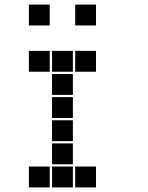

<svg xmlns="http://www.w3.org/2000/svg" viewBox="-20 -815 640 830"><path d="M106 -795Q105 -795 105 -795Q105 -795 105 -794V-706Q105 -705 105 -705Q105 -705 106 -705H194Q195 -705 195 -705Q195 -705 195 -706V-794Q195 -795 195 -795Q195 -795 194 -795ZM306 -795Q305 -795 305 -795Q305 -795 305 -794V-706Q305 -705 305 -705Q305 -705 306 -705H394Q395 -705 395 -705Q395 -705 395 -706V-794Q395 -795 395 -795Q395 -795 394 -795ZM106 -595Q105 -595 105 -595Q105 -595 105 -594V-506Q105 -505 105 -505Q105 -505 106 -505H194Q195 -505 195 -505Q195 -505 195 -506V-594Q195 -595 195 -595Q195 -595 194 -595ZM206 -595Q205 -595 205 -595Q205 -595 205 -594V-506Q205 -505 205 -505Q205 -505 206 -505H294Q295 -505 295 -505Q295 -505 295 -506V-594Q295 -595 295 -595Q295 -595 294 -595ZM306 -595Q305 -595 305 -595Q305 -595 305 -594V-506Q305 -505 305 -505Q305 -505 306 -505H394Q395 -505 395 -505Q395 -505 395 -506V-594Q395 -595 395 -595Q395 -595 394 -595ZM206 -495Q205 -495 205 -495Q205 -495 205 -494V-406Q205 -405 205 -405Q205 -405 206 -405H294Q295 -405 295 -405Q295 -405 295 -406V-494Q295 -495 295 -495Q295 -495 294 -495ZM206 -395Q205 -395 205 -395Q205 -395 205 -394V-306Q205 -305 205 -305Q205 -305 206 -305H294Q295 -305 295 -305Q295 -305 295 -306V-394Q295 -395 295 -395Q295 -395 294 -395ZM206 -295Q205 -295 205 -295Q205 -295 205 -294V-206Q205 -205 205 -205Q205 -205 206 -205H294Q295 -205 295 -205Q295 -205 295 -206V-294Q295 -295 295 -295Q295 -295 294 -295ZM206 -195Q205 -195 205 -195Q205 -195 205 -194V-106Q205 -105 205 -105Q205 -105 206 -105H294Q295 -105 295 -105Q295 -105 295 -106V-194Q295 -195 295 -195Q295 -195 294 -195ZM106 -95Q105 -95 105 -95Q105 -95 105 -94V-6Q105 -5 105 -5Q105 -5 106 -5H194Q195 -5 195 -5Q195 -5 195 -6V-94Q195 -95 195 -95Q195 -95 194 -95ZM206 -95Q205 -95 205 -95Q205 -95 205 -94V-6Q205 -5 205 -5Q205 -5 206 -5H294Q295 -5 295 -5Q295 -5 295 -6V-94Q295 -95 295 -95Q295 -95 294 -95ZM306 -95Q305 -95 305 -95Q305 -95 305 -94V-6Q305 -5 305 -5Q305 -5 306 -5H394Q395 -5 395 -5Q395 -5 395 -6V-94Q395 -95 395 -95Q395 -95 394 -95Z"/></svg>

Font: Doto Black
Style: Regular
Weight: 900
Version: Version 1.000